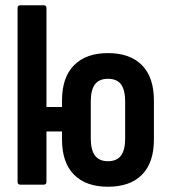

<svg xmlns="http://www.w3.org/2000/svg" viewBox="-20 -703 645 731"><path d="M46.9 -408.4V-672.1Q46.9 -683 57.3 -683H146.5Q156.9 -683 156.9 -672.1V-408.4ZM390.8 8Q307.6 8 261.8 -37.9Q216.1 -83.8 216.1 -171.7V-320.6Q216.1 -408.5 261.8 -454.6Q307.6 -500.8 390.8 -500.8Q475.5 -500.8 520.7 -454.6Q566 -408.5 566 -320.6V-171.7Q566 -83.8 520.7 -37.9Q475.5 8 390.8 8ZM57.3 0Q46.9 0 46.9 -10.9V-481.4Q46.9 -492.3 57.3 -492.3H146.5Q156.9 -492.3 156.9 -481.4V-295.5H261.4V-202.6H156.9V-10.9Q156.9 0 146.5 0ZM390.8 -89.3Q425.2 -89.3 440.8 -110.8Q456.5 -132.2 456.5 -176.1V-316.2Q456.5 -360.5 440.8 -381.8Q425.2 -403 390.8 -403Q357.4 -403 341.5 -381.8Q325.6 -360.5 325.6 -316.2V-176.1Q325.6 -132.2 341.5 -110.8Q357.4 -89.3 390.8 -89.3Z"/></svg>

Font: Sofia Sans Condensed
Style: Regular
Weight: 400
Designer: Botio Nikoltchev, Ani Petrova
Foundry: lettersoup
Version: Version 4.100